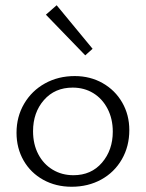

<svg xmlns="http://www.w3.org/2000/svg" viewBox="-20 -708 557 732"><path d="M43 -202Q43 -263 72 -312.5Q101 -362 151.5 -390Q202 -418 265 -418Q324 -418 371.5 -391Q419 -364 446 -317Q473 -270 473 -212Q473 -150 444.5 -100.5Q416 -51 366 -23.5Q316 4 253 4Q193 4 145 -22.5Q97 -49 70 -96Q43 -143 43 -202ZM410 -206Q410 -255 390 -293.5Q370 -332 335.5 -353Q301 -374 257 -374Q189 -374 147.5 -326.5Q106 -279 106 -208Q106 -158 126 -120Q146 -82 181 -61Q216 -40 260 -40Q328 -40 369 -88Q410 -136 410 -206ZM155 -652 196 -688 333 -522 305 -497Z"/></svg>

Font: Ysabeau Semilight
Style: Regular
Weight: 300
Designer: Christian Thalmann (Catharsis Fonts)
Version: Version 0.003